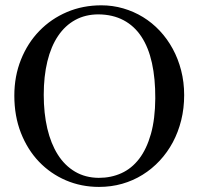

<svg xmlns="http://www.w3.org/2000/svg" viewBox="-20 -698 762 733"><path d="M572.8 -322.3Q573.2 -397.9 560.1 -457.5Q546.9 -517.1 519.8 -558.1Q492.7 -599.1 451.7 -620.8Q410.6 -642.6 356 -643.1Q306.2 -643.1 267.3 -621.8Q228.5 -600.6 201.7 -560.8Q174.8 -521 160.9 -463.9Q147 -406.7 147 -335.9Q147 -265.6 160.6 -207.5Q174.3 -149.4 200.7 -107.7Q227.1 -65.9 266.4 -42.7Q305.7 -19.5 356.9 -19Q404.3 -19 443.6 -36.9Q482.9 -54.7 511.5 -92Q540 -129.4 556.2 -186.8Q572.3 -244.1 572.8 -322.3ZM683.1 -335Q683.1 -284.7 671.9 -239.3Q660.6 -193.8 639.9 -155Q619.1 -116.2 589.8 -84.7Q560.5 -53.2 524.4 -30.8Q488.3 -8.3 446.3 3.7Q404.3 15.6 357.9 15.6Q290.5 15.6 231.7 -9.5Q172.9 -34.7 128.9 -80.6Q85 -126.5 59.8 -190.7Q34.7 -254.9 34.7 -333Q34.7 -407.2 60.1 -470.5Q85.4 -533.7 130.1 -579.8Q174.8 -626 235.4 -651.9Q295.9 -677.7 366.7 -677.7Q410.2 -677.7 450.4 -666Q490.7 -654.3 525.9 -632.8Q561 -611.3 589.8 -580.6Q618.7 -549.8 639.4 -511.7Q660.2 -473.6 671.6 -429Q683.1 -384.3 683.1 -335Z"/></svg>

Font: Doulos SIL CyrE
Style: Regular
Weight: 400
Designer: Walt Agee, Victor Gaultney, Peter Martin, Debbi Hosken, Becca Hirsbrunner
Foundry: SIL International
Version: Version 5.000